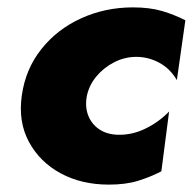

<svg xmlns="http://www.w3.org/2000/svg" viewBox="-20 -490 522 520"><path d="M215 -229Q221 -259 241 -283Q261 -307 289.5 -321.5Q318 -336 349 -336Q382 -336 411.5 -320Q441 -304 459 -273L482 -435Q453 -450 419.5 -460Q386 -470 340 -470Q265 -470 200 -440.5Q135 -411 92 -357Q49 -303 39 -231Q29 -160 58.5 -105.5Q88 -51 144.5 -20.5Q201 10 275 10Q321 10 354.5 -0.5Q388 -11 417 -26L438 -188Q411 -160 374.5 -142Q338 -124 299 -125Q269 -126 248.5 -140Q228 -154 219 -177Q210 -200 215 -229Z"/></svg>

Font: Jost ExtraBold
Style: Italic
Weight: 800
Italic angle: -5°
Version: Version 3.710